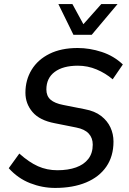

<svg xmlns="http://www.w3.org/2000/svg" viewBox="-20 -914 632 944"><path d="M251 10Q188 10 128 -13.5Q68 -37 23 -87L75 -159Q123 -116 167 -96.5Q211 -77 262 -77Q315 -77 354 -91Q393 -105 414.5 -133Q436 -161 436 -203Q436 -236 416 -257.5Q396 -279 355 -287L250 -308Q175 -322 140 -363Q105 -404 105 -458Q105 -521 135.5 -571Q166 -621 223.5 -649.5Q281 -678 362 -678Q421 -678 480.5 -658.5Q540 -639 584 -597L534 -524Q499 -554 455 -572.5Q411 -591 363 -591Q290 -591 249 -560.5Q208 -530 208 -474Q208 -442 228.5 -424Q249 -406 291 -398L397 -377Q446 -368 477 -344Q508 -320 523 -287.5Q538 -255 538 -218Q538 -146 503 -95Q468 -44 403.5 -17Q339 10 251 10ZM341 -743 267 -894H336L390 -795L478 -894H558L431 -743Z"/></svg>

Font: Gantari Medium
Style: Italic
Weight: 500
Italic angle: -10°
Designer: Anugrah Pasau
Foundry: Lafontype
Version: Version 1.000